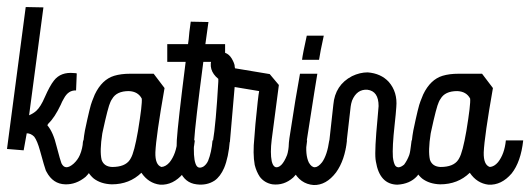

<svg xmlns="http://www.w3.org/2000/svg" viewBox="-23 -530 1521 551"><path d="M50.8 -509.8 101.6 -508.8 60.5 -199.2Q72.3 -204.1 81.1 -211.9Q93.8 -223.6 105.5 -251Q120.1 -284.2 131.8 -298.8Q151.4 -324.2 189.5 -320.3Q194.3 -320.3 197.3 -319.3L195.3 -270.5Q172.9 -271.5 160.2 -247.1Q158.2 -244.1 155.3 -238.3Q152.3 -232.4 151.4 -229.5Q133.8 -192.4 116.2 -175.8Q112.3 -170.9 113.3 -169.9Q129.9 -150.4 139.6 -109.4Q150.4 -68.4 153.3 -61.5Q164.1 -39.1 188.5 -60.5Q200.2 -71.3 206.1 -85Q210 -93.8 212.4 -104.5Q214.8 -115.2 214.8 -121.1L215.8 -127H265.6Q265.6 -127 260.7 -91.8Q256.8 -78.1 252 -66.4Q236.3 -35.2 222.7 -22.5Q195.3 0 164.1 -1Q128.9 -2 110.4 -37.1Q109.4 -39.1 108.4 -41Q105.5 -47.9 91.8 -97.7Q84 -126 75.2 -137.7Q65.4 -147.5 53.7 -147.5L44.9 -98.6L-2.9 -102.5Z M346.7 -268.6Q311.5 -268.6 298.8 -246.1Q295.9 -242.2 293.9 -237.3Q287.1 -223.6 271.5 -151.4Q270.5 -148.4 270.5 -146.5Q262.7 -96.7 268.6 -71.3Q275.4 -51.8 298.8 -50.8Q335.9 -50.8 349.6 -71.3Q351.6 -74.2 352.5 -76.2Q362.3 -92.8 373 -154.3Q385.7 -231.4 383.8 -247.1Q373 -267.6 346.7 -268.6ZM350.6 -318.4H418L449.2 -277.3Q424.8 -138.7 422.9 -92.8Q421.9 -56.6 440.4 -50.8Q453.1 -51.8 463.9 -64.5Q482.4 -87.9 486.3 -127H536.1Q529.3 -65.4 502.9 -32.2Q473.6 2 436.5 0Q403.3 -3.9 382.8 -34.2Q348.6 -1 297.9 -1Q266.6 -2 246.1 -17.6Q227.5 -33.2 220.7 -58.6Q210 -95.7 220.7 -155.3Q235.4 -225.6 241.2 -239.3Q245.1 -250 249 -258.8Q269.5 -301.8 304.7 -312.5Q324.2 -318.4 350.6 -318.4Z M524.4 -467.8 575.2 -466.8Q567.4 -410.2 566.4 -403.3H623V-352.5H560.5Q537.1 -174.8 534.2 -126Q531.2 -79.1 538.1 -60.5Q543.9 -43 560.5 -51.8Q569.3 -57.6 574.2 -68.4Q584 -92.8 586.9 -127H636.7Q632.8 -78.1 620.1 -47.9Q609.4 -23.4 592.8 -11.7Q570.3 2.9 541 -1Q507.8 -4.9 493.2 -39.1Q492.2 -42 491.2 -43.9Q481.4 -73.2 484.4 -127.9Q487.3 -174.8 509.8 -352.5H457V-403.3H516.6Q518.6 -415 520.5 -438.5Q523.4 -458 524.4 -467.8Z M604.5 -378.9Q631.8 -384.8 645.5 -355.5Q648.4 -349.6 649.4 -345.7Q650.4 -343.8 650.4 -339.8Q651.4 -335.9 651.4 -334L751 -317.4L777.3 -286.1Q777.3 -285.2 756.8 -129.9Q752 -90.8 756.8 -67.4Q762.7 -43 779.3 -52.7Q781.2 -54.7 784.2 -56.6Q793 -65.4 800.8 -85Q804.7 -95.7 807.6 -127H858.4Q853.5 -84 847.7 -67.4Q835.9 -37.1 818.4 -20.5Q792 2.9 758.8 -1Q736.3 -4.9 722.7 -22.5Q712.9 -37.1 708 -56.6Q702.1 -88.9 707 -135.7Q708 -144.5 710 -173.8Q717.8 -254.9 720.7 -268.6L650.4 -280.3Q637.7 -128.9 636.7 -122.1L587.9 -123Q596.7 -175.8 603.5 -295.9V-303.7Q572.3 -329.1 585.9 -365.2Q590.8 -375 604.5 -378.9Z M837.9 -318.4H887.7Q885.7 -308.6 857.4 -127Q852.5 -85.9 863.3 -63.5Q878.9 -36.1 901.4 -64.5Q916 -85 921.9 -127H972.7Q966.8 -70.3 941.4 -35.2Q913.1 2 877 1Q837.9 -2 818.4 -41Q799.8 -81.1 807.6 -133.8Q826.2 -255.9 837.9 -318.4ZM857.4 -427.7H906.2Q895.5 -378.9 892.6 -358.4H843.8Q845.7 -375 857.4 -427.7Z M1032.2 -322.3Q1070.3 -319.3 1092.8 -294.9Q1118.2 -265.6 1114.3 -222.7Q1113.3 -206.1 1109.4 -170.9Q1102.5 -108.4 1104.5 -79.1Q1106.4 -62.5 1111.3 -54.7Q1120.1 -43.9 1136.7 -57.6Q1145.5 -69.3 1151.4 -85Q1153.3 -90.8 1154.3 -97.7Q1155.3 -104.5 1155.8 -108.4Q1156.2 -112.3 1157.2 -119.1L1158.2 -127H1208Q1208 -100.6 1199.2 -71.3Q1190.4 -43.9 1173.8 -24.4Q1153.3 -2 1117.2 0Q1066.4 -1 1055.7 -66.4Q1054.7 -70.3 1054.7 -73.2Q1051.8 -99.6 1060.5 -190.4Q1062.5 -210.9 1063.5 -225.6Q1063.5 -268.6 1031.2 -272.5Q1001 -274.4 987.3 -241.2Q984.4 -232.4 983.4 -224.6L969.7 -105.5H919.9L933.6 -229.5Q938.5 -286.1 987.3 -311.5Q1009.8 -322.3 1032.2 -322.3Z M1289.1 -268.6Q1253.9 -268.6 1241.2 -246.1Q1238.3 -242.2 1236.3 -237.3Q1229.5 -223.6 1213.9 -151.4Q1212.9 -148.4 1212.9 -146.5Q1205.1 -96.7 1210.9 -71.3Q1217.8 -51.8 1241.2 -50.8Q1278.3 -50.8 1292 -71.3Q1293.9 -74.2 1294.9 -76.2Q1304.7 -92.8 1315.4 -154.3Q1328.1 -231.4 1326.2 -247.1Q1315.4 -267.6 1289.1 -268.6ZM1293 -318.4H1360.4L1391.6 -277.3Q1367.2 -138.7 1365.2 -92.8Q1364.3 -56.6 1382.8 -50.8Q1395.5 -51.8 1406.2 -64.5Q1424.8 -87.9 1428.7 -127H1478.5Q1471.7 -65.4 1445.3 -32.2Q1416 2 1378.9 0Q1345.7 -3.9 1325.2 -34.2Q1291 -1 1240.2 -1Q1209 -2 1188.5 -17.6Q1169.9 -33.2 1163.1 -58.6Q1152.3 -95.7 1163.1 -155.3Q1177.7 -225.6 1183.6 -239.3Q1187.5 -250 1191.4 -258.8Q1211.9 -301.8 1247.1 -312.5Q1266.6 -318.4 1293 -318.4Z"/></svg>

Font: Bratas-flat
Style: flat
Weight: 400
Designer: MUHAMMAD YONI
Version: Version 001.000